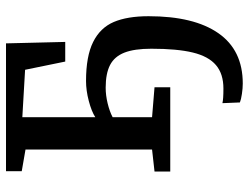

<svg xmlns="http://www.w3.org/2000/svg" viewBox="-116 -480 840 649"><g transform="rotate(-90 304.5 -155.0)"><path d="M124 -61.5V-489.3L50.8 -502V-555.2H482.9L487.8 -355H421.4L393.6 -490.7L233.4 -500V-253.4Q252.9 -266.1 288.3 -275.4Q323.7 -284.7 355.5 -284.7Q439.5 -284.7 487.5 -260.7Q535.6 -236.8 555.2 -190.9Q574.7 -145 574.7 -73.2Q574.7 80.1 517.3 162.6Q460 245.1 347.2 245.1Q331.1 245.1 311.8 242.2Q292.5 239.3 283.2 235.4L280.8 176.3Q293.9 179.7 330.1 179.7Q379.9 179.7 409.4 154.5Q439 129.4 451.9 76.4Q464.8 23.4 464.8 -64Q464.8 -121.1 451.7 -154.8Q438.5 -188.5 409.9 -203.4Q381.3 -218.3 333 -218.3Q307.6 -218.3 280.3 -211.7Q252.9 -205.1 233.4 -194.8V-61.5L334.5 -53.2V0H49.8V-53.2Z"/></g></svg>

Font: Merriweather
Style: Regular
Weight: 400
Designer: Eben Sorkin
Foundry: Eben Sorkin
Version: Version 1.584; ttfautohint (v1.6)